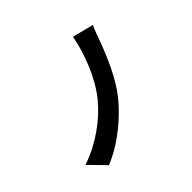

<svg xmlns="http://www.w3.org/2000/svg" viewBox="-168 -1035 1336 1336"><g transform="rotate(-45 500.0 -367.5)"><path d="M834 -732 678 -772C651 -629 585 -456 489 -340C400 -232 265 -133 109 -80L223 37C377 -25 517 -147 602 -253C683 -354 748 -505 790 -620C802 -652 816 -696 834 -732Z"/></g></svg>

Font: Noto Sans JP
Style: Bold
Weight: 700
Designer: Ryoko NISHIZUKA 西塚涼子 (kana, bopomofo & ideographs); Paul D. Hunt (Latin, Greek & Cyrillic); Sandoll Communications 산돌커뮤니
Foundry: Adobe
Version: Version 2.004;hotconv 1.0.118;makeotfexe 2.5.65603